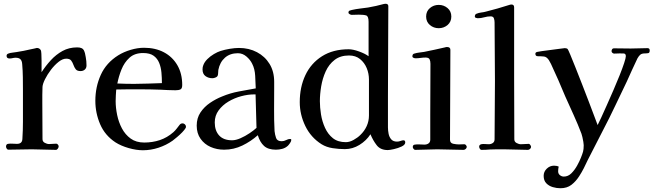

<svg xmlns="http://www.w3.org/2000/svg" viewBox="-20 -796 3475 1021"><path d="M440 -448Q440 -434 431 -426Q422 -418 408 -418Q390 -418 382.5 -428Q375 -438 370.5 -451Q366 -464 358.5 -474Q351 -484 332 -484Q313 -484 291.5 -467Q270 -450 251 -425Q232 -400 219.5 -375Q207 -350 206 -334Q205 -313 205 -291.5Q205 -270 205 -249Q205 -201 205.5 -152.5Q206 -104 206 -56Q206 -43 218 -36.5Q230 -30 241 -30Q251 -30 260 -31Q269 -32 279 -32Q284 -32 288 -27Q292 -22 292 -18Q292 -12 287.5 -5.5Q283 1 277 1Q245 1 213 -0.5Q181 -2 149 -2Q118 -2 87 -1Q56 0 24 0Q19 0 15.5 -6Q12 -12 12 -16Q12 -29 22 -31Q33 -33 46 -32Q59 -31 70 -31Q98 -31 99 -57Q102 -103 102 -149Q102 -195 102 -241V-315Q102 -350 101.5 -385Q101 -420 98 -455Q97 -472 89 -480.5Q81 -489 63 -489Q55 -489 47 -487Q39 -485 31 -485Q15 -485 15 -499Q15 -508 24 -511Q34 -515 45.5 -516Q57 -517 67 -519Q107 -525 144 -534Q147 -534 161 -537.5Q175 -541 176 -541Q190 -541 197 -529Q199 -526 200 -510Q201 -494 201 -473.5Q201 -453 201 -435.5Q201 -418 201 -412Q223 -446 250.5 -476Q278 -506 312.5 -525Q347 -544 390 -544Q418 -544 425.5 -529.5Q433 -515 436 -492Q438 -482 439 -470.5Q440 -459 440 -448Z M841 -354Q841 -382 838.5 -410Q836 -438 826.5 -461.5Q817 -485 797 -499.5Q777 -514 741 -514Q696 -514 668.5 -489Q641 -464 626 -426.5Q611 -389 604 -352Q626 -351 648.5 -350.5Q671 -350 693 -350Q730 -350 767 -351.5Q804 -353 841 -354ZM969 -122Q969 -119 967 -115Q962 -106 949 -92.5Q936 -79 921.5 -67Q907 -55 898 -48Q864 -24 823 -10.5Q782 3 740 3Q705 3 664.5 -8.5Q624 -20 594 -39Q538 -76 512.5 -135.5Q487 -195 487 -260Q487 -334 516 -398Q545 -462 609 -502Q638 -520 675 -531Q712 -542 746 -542Q806 -542 851.5 -518Q897 -494 923 -449.5Q949 -405 949 -344Q949 -325 939.5 -320.5Q930 -316 913 -316Q893 -316 873 -317Q853 -318 833 -319Q806 -320 779.5 -320.5Q753 -321 727 -321Q695 -321 662.5 -321Q630 -321 598 -320Q597 -304 596 -289Q595 -274 595 -258Q595 -223 603 -184.5Q611 -146 628.5 -113Q646 -80 675 -59Q704 -38 747 -38Q791 -38 830 -51Q869 -64 902 -93Q912 -102 919.5 -112Q927 -122 935 -132Q941 -140 951 -140Q958 -140 963.5 -134.5Q969 -129 969 -122Z M1344 -116Q1342 -160 1341.5 -205Q1341 -250 1339 -294H1330Q1299 -294 1263 -284.5Q1227 -275 1195 -256Q1163 -237 1142.5 -209Q1122 -181 1122 -145Q1122 -101 1145.5 -75.5Q1169 -50 1214 -50Q1234 -50 1259 -61Q1284 -72 1307 -87.5Q1330 -103 1344 -116ZM1529 -52Q1529 -45 1522.5 -35.5Q1516 -26 1511 -21Q1498 -9 1481 -4.5Q1464 0 1447 0Q1406 0 1384 -20Q1362 -40 1351 -77Q1314 -44 1268.5 -22Q1223 0 1172 0Q1133 0 1100 -14.5Q1067 -29 1046.5 -58Q1026 -87 1026 -128Q1026 -168 1046 -198Q1066 -228 1097 -249Q1128 -270 1161 -283Q1204 -301 1249.5 -309.5Q1295 -318 1340 -326Q1339 -356 1337 -393Q1335 -430 1321 -457Q1311 -478 1290.5 -495.5Q1270 -513 1245 -513Q1203 -513 1176 -489Q1149 -465 1141 -424Q1140 -417 1140 -409Q1140 -401 1138 -395Q1136 -388 1126.5 -384Q1117 -380 1110 -380Q1088 -380 1072.5 -391.5Q1057 -403 1057 -427Q1057 -440 1061 -449Q1067 -466 1082.5 -481.5Q1098 -497 1117.5 -508.5Q1137 -520 1153 -525Q1175 -532 1202 -536.5Q1229 -541 1251 -541Q1304 -541 1346.5 -518.5Q1389 -496 1413.5 -456Q1438 -416 1438 -361V-330Q1438 -272 1437.5 -214.5Q1437 -157 1440 -99Q1442 -80 1448 -62.5Q1454 -45 1478 -45Q1490 -45 1501.5 -51Q1513 -57 1522 -57Q1529 -57 1529 -52Z M1942 -373Q1942 -405 1930 -434Q1918 -463 1894.5 -482Q1871 -501 1836 -501Q1790 -501 1759.5 -477.5Q1729 -454 1712 -416.5Q1695 -379 1688 -337Q1681 -295 1681 -258Q1681 -225 1687 -187.5Q1693 -150 1708.5 -116Q1724 -82 1750.5 -61Q1777 -40 1819 -40Q1839 -40 1860.5 -52Q1882 -64 1896 -78Q1918 -99 1930 -125.5Q1942 -152 1942 -182ZM2135 -39Q2135 -26 2116 -17Q2097 -8 2074.5 -3Q2052 2 2042 2Q2003 2 1983 -24Q1963 -50 1950 -82Q1928 -48 1891.5 -25.5Q1855 -3 1814 -3Q1783 -3 1749.5 -8Q1716 -13 1690 -29Q1633 -65 1603.5 -126Q1574 -187 1574 -253Q1574 -333 1604 -396.5Q1634 -460 1692.5 -497Q1751 -534 1834 -534Q1857 -534 1889 -522.5Q1921 -511 1940 -497V-680Q1940 -710 1927 -714Q1914 -718 1888 -718Q1878 -718 1869 -717.5Q1860 -717 1850 -717Q1846 -717 1839.5 -720.5Q1833 -724 1833 -729Q1833 -737 1839 -739.5Q1845 -742 1851 -743Q1873 -748 1894.5 -750.5Q1916 -753 1937 -756Q1959 -760 1980 -764.5Q2001 -769 2022 -775Q2025 -776 2030 -776Q2045 -776 2045 -763Q2045 -644 2044 -524.5Q2043 -405 2043 -286V-118Q2043 -102 2046.5 -84.5Q2050 -67 2060.5 -55Q2071 -43 2091 -43Q2101 -43 2110 -46.5Q2119 -50 2126 -50Q2131 -50 2133 -46.5Q2135 -43 2135 -39Z M2462 -15Q2462 -9 2456.5 -4Q2451 1 2445 1Q2410 1 2375 -0.5Q2340 -2 2305 -2Q2276 -2 2246.5 -0.5Q2217 1 2188 1Q2183 1 2179 -4.5Q2175 -10 2175 -14Q2175 -26 2186 -27Q2198 -29 2211.5 -28Q2225 -27 2237 -27Q2250 -27 2259 -33.5Q2268 -40 2268 -53V-183L2269 -457Q2269 -471 2264.5 -480.5Q2260 -490 2243 -490Q2230 -490 2216.5 -488Q2203 -486 2189 -486Q2185 -486 2179 -488.5Q2173 -491 2173 -496Q2173 -509 2183 -511Q2196 -515 2209 -516.5Q2222 -518 2235 -520Q2263 -525 2290.5 -531.5Q2318 -538 2346 -544Q2352 -546 2357 -546Q2375 -546 2375 -531Q2375 -412 2374 -292.5Q2373 -173 2373 -53Q2373 -35 2390 -31.5Q2407 -28 2420 -28Q2428 -28 2435.5 -28.5Q2443 -29 2450 -29Q2454 -29 2458 -24Q2462 -19 2462 -15ZM2380 -708Q2380 -680 2360 -663Q2340 -646 2313 -646Q2286 -646 2266 -663Q2246 -680 2246 -708Q2246 -736 2266 -753Q2286 -770 2313 -770Q2340 -770 2360 -753Q2380 -736 2380 -708Z M2804 -15Q2804 -9 2798.5 -4Q2793 1 2787 1Q2756 1 2724 -0.5Q2692 -2 2660 -2Q2641 -2 2622.5 -2Q2604 -2 2585 -1Q2574 0 2563 0.5Q2552 1 2541 1Q2535 1 2531.5 -5Q2528 -11 2528 -16Q2528 -26 2539 -29Q2548 -31 2558.5 -30Q2569 -29 2579 -29Q2591 -29 2600.5 -35.5Q2610 -42 2610 -55Q2610 -132 2611 -210Q2612 -288 2612 -365Q2612 -443 2611 -521Q2610 -599 2610 -677Q2610 -688 2606.5 -698.5Q2603 -709 2589 -709Q2572 -709 2555 -704Q2538 -699 2520 -699Q2517 -699 2511 -701Q2505 -703 2505 -707Q2505 -720 2514 -723Q2526 -728 2539 -729.5Q2552 -731 2563 -734Q2595 -742 2626.5 -751Q2658 -760 2689 -770Q2692 -771 2694.5 -771.5Q2697 -772 2700 -772Q2714 -772 2714 -757Q2714 -729 2714 -700.5Q2714 -672 2714 -643V-375Q2714 -296 2714.5 -215.5Q2715 -135 2715 -55Q2715 -42 2727 -35.5Q2739 -29 2750 -29Q2761 -29 2771.5 -30Q2782 -31 2792 -31Q2796 -31 2800 -25Q2804 -19 2804 -15Z M3435 -528Q3435 -515 3427.5 -513.5Q3420 -512 3410 -512Q3394 -512 3386 -506Q3378 -500 3370 -486Q3355 -455 3341 -424Q3327 -393 3313 -362Q3282 -298 3251.5 -233.5Q3221 -169 3188 -106Q3167 -66 3147 -26Q3127 14 3106 54Q3096 76 3084.5 98.5Q3073 121 3060 141Q3042 169 3018.5 187Q2995 205 2960 205Q2940 205 2919.5 199Q2899 193 2885 178.5Q2871 164 2871 139Q2871 117 2887.5 101Q2904 85 2926 85Q2941 85 2951 90Q2948 102 2948 115Q2948 128 2957.5 135.5Q2967 143 2978 143Q3001 143 3018.5 125.5Q3036 108 3049 84.5Q3062 61 3069 43Q3077 23 3080.5 10.5Q3084 -2 3084 -24Q3084 -30 3082 -42Q3080 -54 3077 -67Q3074 -80 3072 -85Q3053 -135 3030.5 -184.5Q3008 -234 2986 -283Q2968 -327 2949 -370Q2930 -413 2910 -456Q2907 -461 2904.5 -466Q2902 -471 2899 -476Q2887 -494 2872.5 -495.5Q2858 -497 2840 -497Q2827 -497 2827 -510Q2827 -518 2837 -520Q2839 -521 2860.5 -524Q2882 -527 2909.5 -530.5Q2937 -534 2959 -537Q2981 -540 2983 -540Q2993 -540 2998 -536Q3001 -533 3012.5 -505.5Q3024 -478 3040.5 -436.5Q3057 -395 3075.5 -347.5Q3094 -300 3111 -255.5Q3128 -211 3140.5 -177.5Q3153 -144 3158 -131Q3164 -142 3177 -170.5Q3190 -199 3207 -237Q3224 -275 3242 -316.5Q3260 -358 3275 -395.5Q3290 -433 3299 -460.5Q3308 -488 3308 -497Q3308 -511 3297 -511.5Q3286 -512 3276 -512Q3269 -512 3261.5 -511.5Q3254 -511 3246 -511Q3241 -511 3236.5 -515Q3232 -519 3232 -524Q3232 -529 3235 -534Q3238 -539 3244 -539Q3267 -539 3289.5 -538.5Q3312 -538 3334 -538Q3357 -538 3379 -539Q3401 -540 3423 -540Q3435 -540 3435 -528Z"/></svg>

Font: Kaisei Decol Medium
Style: Regular
Weight: 500
Designer: Font-Kai, 金井和夫
Foundry: KAZUO KANAI
Version: Version 5.003